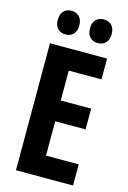

<svg xmlns="http://www.w3.org/2000/svg" viewBox="-136 -979 698 1043"><g transform="rotate(15 213.5 -457.5)"><path d="M385 0H64V-714H385V-597H201V-429H372V-312H201V-119H385ZM72 -848Q72 -881 88.5 -898Q105 -915 132 -915Q160 -915 176.5 -897.5Q193 -880 193 -848Q193 -817 176.5 -799.5Q160 -782 132 -782Q105 -782 88.5 -799Q72 -816 72 -848ZM253 -848Q253 -881 269.5 -898Q286 -915 314 -915Q342 -915 358.5 -897.5Q375 -880 375 -848Q375 -817 358.5 -799.5Q342 -782 314 -782Q286 -782 269.5 -799.5Q253 -817 253 -848Z"/></g></svg>

Font: Noto Sans Thai ExtCond
Style: Bold
Weight: 700
Width: 2
Designer: Monotype Design Team
Foundry: Monotype Imaging Inc.
Version: Version 2.002; ttfautohint (v1.8.4.7-5d5b)